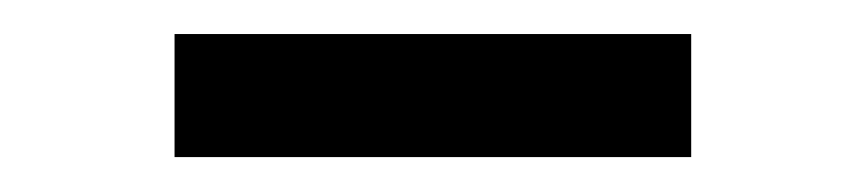

<svg xmlns="http://www.w3.org/2000/svg" viewBox="-20 -312 496 110"><path d="M376 -222H80V-292.5H376Z"/></svg>

Font: Space Grotesk Variable Light
Style: Regular
Weight: 300
Designer: Florian Karsten
Foundry: Florian Karsten
Version: Version 2.000